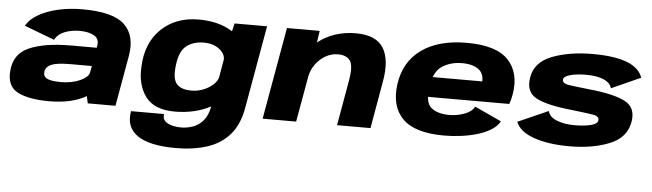

<svg xmlns="http://www.w3.org/2000/svg" viewBox="-50 -793 4166 1227"><g transform="rotate(5 2033.0 -180.0)"><path d="M521 0 510.5 -45.5Q502.5 -41 494 -36.5Q406 8 273 8Q144.5 8 73.2 -27.5Q2 -63 9 -160Q15.5 -272.5 114 -315.8Q212.5 -359 382 -359H547L549 -371.5Q557 -417 521.8 -437Q486.5 -457 428.5 -457Q375 -457 331.8 -439.2Q288.5 -421.5 270.5 -386L77.5 -459Q100.5 -501.5 153.8 -532.2Q207 -563 280.2 -579.5Q353.5 -596 435.5 -596Q631.5 -596 705.2 -526.5Q779 -457 756 -324.5L698.5 0ZM518 -196 526 -240H391.5Q303 -240 267.5 -225Q232 -210 227 -179Q222.5 -148 248.5 -134.2Q274.5 -120.5 336.5 -120.5Q408.5 -120.5 461 -144.5Q511 -168 518 -196Z M1105.5 235.5Q935.5 235.5 858.8 182Q782 128.5 800.5 25.5H1012.5Q1006 63.5 1039.8 82.5Q1073.5 101.5 1129.5 101.5Q1166 101.5 1203.2 88.5Q1240.5 75.5 1269 42.8Q1297.5 10 1308.5 -49Q1207 4 1078.5 4Q947 4 891 -71.5Q835 -147 842 -264.5Q848.5 -418 941.8 -506.8Q1035 -595.5 1181 -595.5Q1310 -595.5 1395 -541.5Q1397 -540 1399 -539L1411 -590.5H1619.5L1525.5 -58Q1506.5 50 1450 114.5Q1393.5 179 1305.8 207.2Q1218 235.5 1105.5 235.5ZM1362.5 -354.5Q1363.5 -391 1328.5 -419Q1287.5 -451.5 1227 -451.5Q1159 -451.5 1115 -417Q1071 -382.5 1060.5 -291.5Q1049.5 -204.5 1078.2 -171.8Q1107 -139 1172.5 -139Q1233 -139 1285 -171.5Q1330 -199.5 1342 -236.5Z M1642.5 0 1747 -590.5H1957L1946 -515.5Q2048.5 -595.5 2189 -595.5Q2319 -595.5 2365.8 -520Q2412.5 -444.5 2388 -306L2334.5 0H2120L2171.5 -293Q2187.5 -386 2165 -418.8Q2142.5 -451.5 2086.5 -451.5Q2025.5 -451.5 1973 -405Q1924.5 -361.5 1910 -295.5L1857.5 0Z M2807 6.5Q2619 6.5 2540.5 -72.5Q2462 -151.5 2481 -292Q2500 -437.5 2609 -517Q2718 -596.5 2901.5 -596.5Q3091 -596.5 3167.8 -514.5Q3244.5 -432.5 3221 -294Q3214.5 -256.5 3204.5 -231H2683Q2686.5 -182.5 2712.5 -161Q2753 -127.5 2828 -127.5Q2878.5 -127.5 2925.2 -144.8Q2972 -162 2989.5 -195L3161 -115.5Q3144 -84 3107 -60.8Q3070 -37.5 3020.8 -22.8Q2971.5 -8 2916.2 -0.8Q2861 6.5 2807 6.5ZM2702 -359.5H3020Q3022.5 -408 2991 -434Q2954 -464.5 2882 -464.5Q2809.5 -464.5 2754.5 -429.5Q2720.5 -407.5 2702 -359.5Z M3611 5Q3476 5 3383 -27.2Q3290 -59.5 3265.5 -122L3460.5 -208Q3469 -170 3517.8 -151Q3566.5 -132 3630.5 -132Q3694.5 -132 3736.2 -142.8Q3778 -153.5 3781 -175Q3782.5 -183.5 3779.5 -189.5Q3773 -204.5 3743.5 -209.5Q3701 -216.5 3609 -227Q3442 -244 3374.2 -281.8Q3306.5 -319.5 3323 -412.5Q3339.5 -511.5 3449.8 -553.5Q3560 -595.5 3708 -595.5Q3849.5 -595.5 3929 -564.5Q4008.5 -533.5 4030 -471.5L3843 -387.5Q3833 -423 3790 -441.2Q3747 -459.5 3679.5 -459.5Q3617 -459.5 3576.2 -448.2Q3535.5 -437 3533 -417Q3532 -411 3534 -406Q3540 -390 3574.5 -384.5Q3620 -378 3708 -368.5Q3865 -352.5 3936.8 -315.2Q4008.5 -278 3993 -185.5Q3975.5 -82.5 3867.2 -38.8Q3759 5 3611 5Z"/></g></svg>

Font: Anybody ExtraExpanded ExtraBold
Style: Italic
Weight: 800
Width: 8
Italic angle: -10°
Designer: Tyler Finck
Foundry: Etcetera Type Company
Version: Version 1.010; ttfautohint (v1.8.3) -l 8 -r 50 -G 200 -x 14 